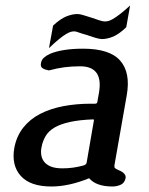

<svg xmlns="http://www.w3.org/2000/svg" viewBox="-20 -678 543 698"><path d="M350 -536Q342 -536 327 -540.5Q312 -545 295 -551Q287 -553 279.5 -555.5Q272 -558 266 -560Q261 -562 257 -563Q253 -564 250 -564Q245 -564 238.5 -562.5Q232 -561 221.5 -555Q211 -549 195.5 -536.5Q180 -524 158 -503L173 -585Q200 -610 221.5 -618.5Q243 -627 262 -627Q270 -627 284.5 -622.5Q299 -618 315 -613Q329 -608 341.5 -604Q354 -600 361 -600Q367 -600 373.5 -601.5Q380 -603 390.5 -609Q401 -615 416 -626.5Q431 -638 453 -658L439 -579Q413 -554 391.5 -545Q370 -536 350 -536ZM389 0Q330 0 304 -30Q230 0 167 0Q90 0 55.5 -38.5Q21 -77 32 -140Q40 -183 64.5 -214Q89 -245 126 -264Q163 -283 210 -292Q257 -301 310 -301H326Q333 -301 334 -308L340 -342Q356 -437 271 -437Q242 -437 214.5 -433.5Q187 -430 158 -422Q145 -424 135.5 -429.5Q126 -435 129 -449Q131 -461 140.5 -469Q150 -477 161 -482Q206 -501 282 -501Q379 -501 417 -457.5Q455 -414 441 -333L396 -77Q395 -70 398 -67Q401 -64 410 -60Q415 -58 419 -56Q423 -54 427 -51Q432 -47 435 -41.5Q438 -36 436 -28Q432 -12 418 -6Q404 0 389 0ZM321 -238Q323 -245 317 -244Q268 -242 234 -234.5Q200 -227 178.5 -214.5Q157 -202 146 -183.5Q135 -165 131 -143Q128 -129 130 -115Q132 -101 140.5 -90Q149 -79 165 -72.5Q181 -66 207 -66Q227 -66 245 -68.5Q263 -71 282 -76Q294 -79 295 -87Z"/></svg>

Font: Jura
Style: Bold Italic
Weight: 700
Designer: Ed Merritt
Foundry: Ten by Twenty
Version: Version 1.007